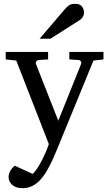

<svg xmlns="http://www.w3.org/2000/svg" viewBox="-20 -753 570 1002"><path d="M520 -442.9 467.8 -437 275.9 30.8Q269.5 46.9 256.1 76.9Q242.7 106.9 224.4 138.4Q206.1 169.9 185.1 190.9Q167 209 145.3 219Q123.5 229 98.1 229Q62.5 229 43.7 211.7Q24.9 194.3 24.9 171.9Q24.9 138.7 57.1 111.8L150.9 154.8Q167.5 138.2 184.1 109.9Q200.7 81.5 214.1 51.3Q227.5 21 234.9 -1L64.9 -437L9.8 -442.9V-481.9H231V-442.9L183.1 -439.9Q174.8 -439.5 169.7 -432.9Q164.6 -426.3 168 -418L284.2 -123L402.8 -418Q406.2 -425.8 401.9 -432.6Q397.5 -439.5 389.2 -439.9L341.8 -442.9V-481.9H520ZM418.5 -688Q418.5 -674.3 412.1 -664.6Q405.8 -654.8 395.5 -647.9L243.2 -550.8H186.5L319.3 -706.1Q330.6 -718.8 341.1 -725.8Q351.6 -732.9 372.6 -732.9Q398.4 -732.9 408.4 -718.3Q418.5 -703.6 418.5 -688Z"/></svg>

Font: Charis
Style: Regular
Weight: 400
Designer: Walt Agee, Miriam Martin, Annie Olsen, Victor Gaultney, Lorna Priest, Alan Ward, Bob Hallissy, Martin Hosken, Sharon Cor
Foundry: SIL Global
Version: Version 7.000